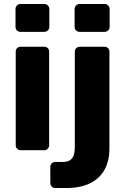

<svg xmlns="http://www.w3.org/2000/svg" viewBox="-20 -755 629 965"><path d="M84 0Q73 0 66 -7.5Q59 -15 59 -25V-495Q59 -506 66 -513Q73 -520 84 -520H202Q213 -520 220 -513Q227 -506 227 -495V-25Q227 -15 220 -7.5Q213 0 202 0ZM83 -595Q72 -595 65 -602Q58 -609 58 -620V-710Q58 -720 65 -727.5Q72 -735 83 -735H203Q213 -735 220.5 -727.5Q228 -720 228 -710V-620Q228 -609 220.5 -602Q213 -595 203 -595ZM258 190Q247 190 240 182.5Q233 175 233 165V84Q233 73 240 66Q247 59 258 59H295Q320 59 333 49.5Q346 40 351 23.5Q356 7 356 -14V-495Q356 -506 363.5 -513Q371 -520 381 -520H505Q516 -520 523 -513Q530 -506 530 -495V-10Q530 55 504.5 99.5Q479 144 431 167Q383 190 314 190ZM380 -595Q370 -595 362.5 -602Q355 -609 355 -620V-710Q355 -720 362.5 -727.5Q370 -735 380 -735H506Q516 -735 523.5 -727.5Q531 -720 531 -710V-620Q531 -609 523.5 -602Q516 -595 506 -595Z"/></svg>

Font: Rubik
Style: Bold
Weight: 700
Designer: Hubert and Fischer
Foundry: Hubert and Fischer
Version: Version 2.300;gftools[0.9.30]